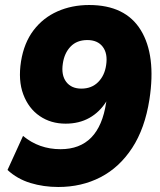

<svg xmlns="http://www.w3.org/2000/svg" viewBox="-20 -736 640 767"><path d="M213 11Q154 11 101.5 -5Q49 -21 10 -57L72 -193Q136 -140 222 -140Q376 -140 404 -326L405 -331Q378 -288 337 -265Q296 -242 242 -242Q183 -242 138.5 -272.5Q94 -303 73 -359Q52 -415 64 -491Q76 -565 114 -615Q152 -665 209.5 -690.5Q267 -716 336 -716Q481 -716 542.5 -615.5Q604 -515 577 -339Q559 -223 508 -145Q457 -67 381.5 -28Q306 11 213 11ZM305 -382Q346 -382 372 -408Q398 -434 404 -476Q411 -522 390.5 -549Q370 -576 329 -576Q287 -576 262 -550Q237 -524 231 -482Q224 -436 244.5 -409Q265 -382 305 -382Z"/></svg>

Font: Winston ExtraBold
Style: Italic
Weight: 800
Italic angle: -9°
Designer: Original fonts by Vernon Adams / Changes by Cristiano Sobral
Foundry: Original fonts by Vernon Adams / Changes by Cristiano Sobral
Version: Version 2.503;July 17, 2020;FontCreator 13.0.0.2655 64-bit